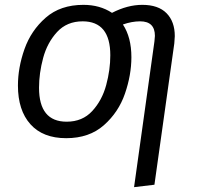

<svg xmlns="http://www.w3.org/2000/svg" viewBox="-20 -558 811 792"><path d="M701 -409Q701 -401 699 -379L617 204L533 214L617 -387Q619 -403 619 -410Q619 -470 558 -470Q524 -470 487 -457Q522 -404 522 -322Q522 -249 495.5 -172Q469 -95 408.5 -41.5Q348 12 253 12Q157 12 105.5 -45.5Q54 -103 54 -205Q54 -279 81 -355.5Q108 -432 168.5 -485Q229 -538 324 -538Q392 -538 442 -505Q506 -538 567 -538Q633 -538 667 -503.5Q701 -469 701 -409ZM435 -330Q435 -470 321 -470Q256 -470 215.5 -426Q175 -382 158 -319Q141 -256 141 -196Q141 -56 255 -56Q320 -56 360.5 -100Q401 -144 418 -207Q435 -270 435 -330Z"/></svg>

Font: FiraGO Book
Style: Italic
Weight: 350
Italic angle: -8°
Designer: bBox Type GmbH
Foundry: bBox Type GmbH
Version: Version 1.001